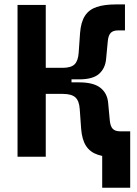

<svg xmlns="http://www.w3.org/2000/svg" viewBox="-20 -716 626 877"><path d="M261.2 -353.5 266.6 -406.2Q304.2 -406.2 320.6 -422.1Q336.9 -438 339.4 -475.6L345.7 -565.4Q349.6 -615.7 368.2 -644Q386.7 -672.4 421.6 -684.1Q456.5 -695.8 509.3 -695.8H550.8V-577.1H519Q496.6 -577.1 485.6 -565.7Q474.6 -554.2 472.2 -526.4L464.8 -448.2Q461.4 -404.8 433.1 -379.2Q404.8 -353.5 341.3 -353.5ZM60.1 0V-693.4H189V0ZM446.8 141.6V-116.2H574.7V141.6ZM144 -287.1V-406.2H306.6V-287.1ZM514.2 2.4Q461.4 2.4 426.5 -9.3Q391.6 -21 373 -49.6Q354.5 -78.1 350.6 -127.9L344.2 -217.8Q341.8 -254.9 324.5 -271Q307.1 -287.1 266.6 -287.1L261.2 -339.8H341.3Q407.7 -339.8 439.2 -314.5Q470.7 -289.1 474.1 -245.1L481.4 -167Q483.9 -139.2 494.9 -127.7Q505.9 -116.2 528.3 -116.2H560.1V2.4Z"/></svg>

Font: Cascadia Mono
Style: Regular
Weight: 400
Monospace: yes
Designer: Aaron Bell
Foundry: Saja Typeworks
Version: Version 2404.023